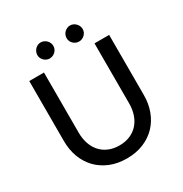

<svg xmlns="http://www.w3.org/2000/svg" viewBox="-203 -1044 1144 1203"><g transform="rotate(-30 369.0 -442.0)"><path d="M320.5 -833Q320.5 -821 315.8 -810.8Q311 -800.5 303 -792.8Q295 -785 284.2 -780.5Q273.5 -776 261.5 -776Q250 -776 239.8 -780.5Q229.5 -785 221.8 -792.8Q214 -800.5 209.2 -810.8Q204.5 -821 204.5 -833Q204.5 -845 209.2 -855.8Q214 -866.5 221.8 -874.5Q229.5 -882.5 239.8 -887.2Q250 -892 261.5 -892Q273.5 -892 284.2 -887.2Q295 -882.5 303 -874.5Q311 -866.5 315.8 -855.8Q320.5 -845 320.5 -833ZM532.5 -833Q532.5 -821 527.8 -810.8Q523 -800.5 515 -792.8Q507 -785 496.5 -780.5Q486 -776 474.5 -776Q462.5 -776 452 -780.5Q441.5 -785 433.5 -792.8Q425.5 -800.5 421 -810.8Q416.5 -821 416.5 -833Q416.5 -845 421 -855.8Q425.5 -866.5 433.5 -874.5Q441.5 -882.5 452 -887.2Q462.5 -892 474.5 -892Q486 -892 496.5 -887.2Q507 -882.5 515 -874.5Q523 -866.5 527.8 -855.8Q532.5 -845 532.5 -833ZM368.5 -85.5Q411.5 -85.5 445.5 -100Q479.5 -114.5 503 -140.8Q526.5 -167 539 -203.2Q551.5 -239.5 551.5 -283.5V-718H657.5V-283.5Q657.5 -220.5 637.5 -167Q617.5 -113.5 580 -74.5Q542.5 -35.5 489 -13.5Q435.5 8.5 368.5 8.5Q301.5 8.5 248 -13.5Q194.5 -35.5 157 -74.5Q119.5 -113.5 99.5 -167Q79.5 -220.5 79.5 -283.5V-718H186V-284Q186 -240 198.2 -203.5Q210.5 -167 234 -140.8Q257.5 -114.5 291.5 -100Q325.5 -85.5 368.5 -85.5Z"/></g></svg>

Font: TypoPRO Lato
Style: Regular
Weight: 500
Designer: Lukasz Dziedzic with Adam Twardoch and Botio Nikoltchev
Foundry: tyPoland Lukasz Dziedzic
Version: Version 2.010; 2014-09-01; http://www.latofonts.com/